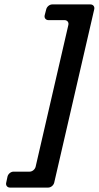

<svg xmlns="http://www.w3.org/2000/svg" viewBox="-20 -686 447 868"><path d="M114 90H41C29 90 17 100 14 112L8 140C5 152 13 162 25 162H198C210 162 222 152 225 140L406 -644C409 -656 401 -666 389 -666H216C204 -666 192 -656 189 -644L182 -617C179 -605 187 -595 199 -595H272C284 -595 292 -585 289 -573L141 68C138 80 126 90 114 90Z"/></svg>

Font: DIN Rundschrift
Style: BreitKursiv
Weight: 400
Width: 7
Version: Version 1.027